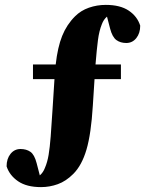

<svg xmlns="http://www.w3.org/2000/svg" viewBox="-20 -660 600 786"><path d="M148 106Q89 106 54 82Q19 58 7 21Q7 -10 23 -30Q39 -50 64 -50Q88 -50 104.5 -38.5Q121 -27 130 8L143 58Q157 46 164 27Q174 4 179 -26Q184 -56 187.5 -101Q191 -146 195 -211L203 -336H115V-396H208Q216 -467 234.5 -513Q253 -559 287 -593Q311 -617 344 -628.5Q377 -640 413 -640Q472 -640 507 -616.5Q542 -593 554 -555Q554 -524 538 -504Q522 -484 497 -484Q473 -484 456.5 -496Q440 -508 431 -542L418 -592Q404 -580 397 -561Q386 -534 381 -496Q376 -458 371 -396H475V-336H367L360 -227Q353 -112 334 -47.5Q315 17 280 52Q250 82 216.5 94Q183 106 148 106Z"/></svg>

Font: Source Serif 4 Black
Style: Regular
Weight: 900
Designer: Frank Grießhammer
Foundry: Adobe
Version: Version 4.005;hotconv 1.1.0;makeotfexe 2.6.0